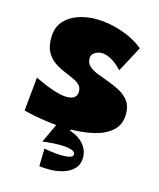

<svg xmlns="http://www.w3.org/2000/svg" viewBox="-105 -550 696 839"><g transform="rotate(15 243.0 -130.0)"><path d="M239 21Q185 21 129 13Q73 5 27 -7L42 -160Q62 -150 89 -138.5Q116 -127 143 -119.5Q170 -112 189 -112Q203 -112 213 -115.5Q223 -119 229 -127.5Q235 -136 235 -149Q235 -168 222 -179.5Q209 -191 189 -199.5Q169 -208 146 -218Q123 -228 103 -242.5Q83 -257 70 -281Q57 -305 57 -343Q57 -389 80.5 -417.5Q104 -446 142.5 -460Q181 -474 226 -474Q282 -474 341 -454.5Q400 -435 443 -400L381 -284Q352 -314 329 -325.5Q306 -337 288 -337Q272 -337 257 -327.5Q242 -318 242 -301Q242 -279 257.5 -265.5Q273 -252 298 -242.5Q323 -233 350.5 -223Q378 -213 403 -199Q428 -185 443.5 -163.5Q459 -142 459 -108Q459 -59 428.5 -31Q398 -3 348 9Q298 21 239 21ZM152 211 154 131Q167 134 188.5 137Q210 140 232 140.5Q254 141 269.5 137Q285 133 285 123Q285 110 267 104.5Q249 99 223.5 98.5Q198 98 173.5 100Q149 102 137 104L187 20Q233 20 264 35.5Q295 51 311 74.5Q327 98 327 124Q327 157 309 176Q291 195 263.5 204Q236 213 206 214Q176 215 152 211ZM137 104 193 -16 275 -21 193 94Z"/></g></svg>

Font: Marhey
Style: Bold
Weight: 700
Designer: Nur Syamsi & Bustanul Arifin
Foundry: Namelatype
Version: Version 1.000